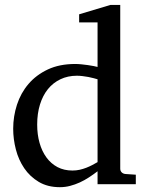

<svg xmlns="http://www.w3.org/2000/svg" viewBox="-20 -757 604 789"><path d="M380.9 -431.2Q374.5 -433.1 364.5 -435.8Q354.5 -438.5 343 -440.7Q331.5 -442.9 319.1 -444.3Q306.6 -445.8 295.9 -445.8Q258.8 -445.8 228.5 -431.4Q198.2 -417 177 -390.9Q155.8 -364.7 144.3 -327.6Q132.8 -290.5 132.8 -245.1Q132.8 -204.1 142.6 -169.7Q152.3 -135.3 170.9 -109.9Q189.5 -84.5 216.3 -70.3Q243.2 -56.2 277.8 -56.2Q293 -56.2 307.1 -59.3Q321.3 -62.5 334.5 -67.6Q347.7 -72.8 359.4 -78.9Q371.1 -85 380.9 -90.8ZM380.9 0V-53.2Q363.8 -40 345.5 -28.1Q327.1 -16.1 307.9 -7.3Q288.6 1.5 268.3 6.8Q248 12.2 226.1 12.2Q175.8 12.2 139.4 -9.5Q103 -31.2 79.6 -65.7Q56.2 -100.1 45.2 -142.8Q34.2 -185.5 34.2 -228Q34.2 -278.8 49.8 -326.9Q65.4 -375 97.2 -412.1Q128.9 -449.2 176.8 -471.7Q224.6 -494.1 289.1 -494.1Q300.8 -494.1 314.5 -492.7Q328.1 -491.2 341.1 -489.5Q354 -487.8 364.5 -485.6Q375 -483.4 380.9 -481.9V-665H305.2V-698.2L434.1 -736.8H474.1V-64Q474.1 -54.7 480 -48.8Q485.8 -43 495.1 -42L538.1 -39.1V0Z"/></svg>

Font: BabelStone Ogham Special
Style: Regular
Weight: 400
Designer: Andrew West
Foundry: BabelStone
Version: Version 1.02 March 14, 2022